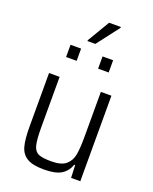

<svg xmlns="http://www.w3.org/2000/svg" viewBox="-163 -979 855 1076"><g transform="rotate(20 264.0 -441.0)"><path d="M77 -189V-510H140V-209Q140 -135 148.5 -102.5Q157 -70 180.5 -59.5Q204 -49 257 -49Q317 -49 344.5 -72.5Q372 -96 379 -135Q386 -174 386 -246V-510H449V0H394L391 -75H385Q372 -35 337.5 -13.5Q303 8 234 8Q167 8 133.5 -12Q100 -32 88.5 -73Q77 -114 77 -189ZM136 -627V-700H199V-627ZM327 -627V-700H390V-627ZM218 -752V-757L297 -890H367V-885L265 -752Z"/></g></svg>

Font: Saira Semi Condensed Light
Style: Regular
Weight: 300
Width: 4
Designer: Hector Gatti with collaboration of the Omnibus-Type team
Foundry: Omnibus-Type
Version: Version 1.001; ttfautohint (v1.8)